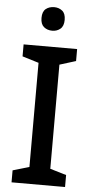

<svg xmlns="http://www.w3.org/2000/svg" viewBox="-61 -954 476 990"><g transform="rotate(5 177.0 -459.5)"><path d="M315 0H38V-62L123 -87V-626L38 -652V-714H315V-652L231 -626V-87L315 -62ZM179 -919Q203 -919 220.5 -905Q238 -891 238 -858Q238 -826 220.5 -811.5Q203 -797 179 -797Q153 -797 135.5 -811.5Q118 -826 118 -858Q118 -891 135.5 -905Q153 -919 179 -919Z"/></g></svg>

Font: Noto Sans Medium
Style: Regular
Weight: 500
Designer: Monotype Design Team
Foundry: Monotype Imaging Inc.
Version: Version 2.007